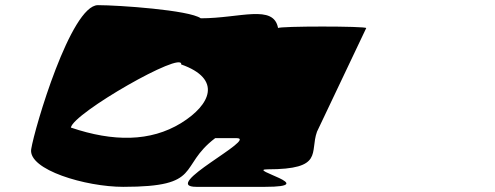

<svg xmlns="http://www.w3.org/2000/svg" viewBox="-20 -725 1920 745"><path d="M101 -146C89 -66 313 0 458 0C770 0 669 -78 815 -189H898C983 -189 597 0 742 0H1008C1228 0 933 -68 1018 -68C1238 -68 1181 -133 1210 -214L1401 -616C1402 -624 1060 -624 1059 -616C1042 -710 911 -654 759 -654C715 -686 439 -705 360 -705C255 -705 114 -228 101 -146ZM255 -230C264 -286 692 -531 683 -475C842 -419 799 -319 682 -247C564 -175 420 -174 255 -230Z"/></svg>

Font: Ampere
Style: SCUltExtIta
Weight: 400
Version: Version 1